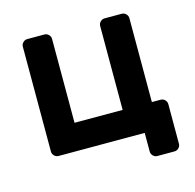

<svg xmlns="http://www.w3.org/2000/svg" viewBox="-95 -618 839 825"><g transform="rotate(-15 324.5 -205.0)"><path d="M413 -493Q413 -504 421 -512Q429 -520 440 -520H516Q527 -520 535 -512Q543 -504 543 -493V-120H582Q593 -120 601 -112Q609 -104 609 -93V83Q609 94 601 102Q593 110 582 110H506Q495 110 487 102Q479 94 479 83V0H96Q85 0 77 -8Q69 -16 69 -27V-493Q69 -504 77 -512Q85 -520 96 -520H172Q183 -520 191 -512Q199 -504 199 -493V-120H413Z"/></g></svg>

Font: Hezaedrus Medium
Style: Regular
Weight: 500
Designer: Hubert & Fischer
Foundry: Hubert & Fischer
Version: Version 1.10;September 3, 2019;FontCreator 11.5.0.2425 64-bi